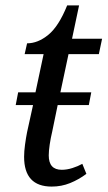

<svg xmlns="http://www.w3.org/2000/svg" viewBox="-20 -679 397 709"><path d="M171 10Q69 10 69 -100Q69 -120 72.5 -145.5Q76 -171 80 -191L102 -291H38L47 -338H111L141 -479H71L80 -519Q120 -519 158.5 -550.5Q197 -582 228 -659H272L246 -536H357L345 -479H233L203 -338H317L308 -291H193L173 -194Q167 -169 163.5 -145Q160 -121 160 -105Q160 -52 208 -52Q227 -52 247.5 -58.5Q268 -65 284 -74L299 -37Q271 -16 239 -3Q207 10 171 10Z"/></svg>

Font: Noto Serif SemiCondensed
Style: Italic
Weight: 400
Width: 4
Italic angle: -12°
Designer: Monotype Design Team
Foundry: Monotype Imaging Inc.
Version: Version 2.013